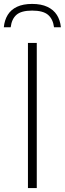

<svg xmlns="http://www.w3.org/2000/svg" viewBox="-50 -959 331 979"><path d="M92.5 0V-740H137.5V0ZM-30.5 -820Q-27 -856.5 -10.5 -883.2Q6 -910 37 -924.5Q68 -939 114 -939Q160 -939 191.5 -924.2Q223 -909.5 240 -882.8Q257 -856 260.5 -820H225.5Q220 -862 194.8 -883.5Q169.5 -905 114 -905Q58.5 -905 34 -883.5Q9.5 -862 4.5 -820Z"/></svg>

Font: Encode Sans Condensed Thin ExtraLight
Style: Regular
Weight: 250
Version: Version 3.002